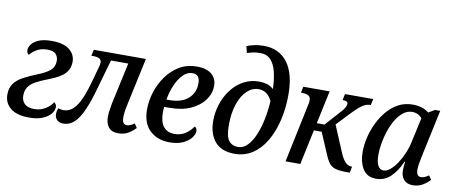

<svg xmlns="http://www.w3.org/2000/svg" viewBox="-68 -1052 3185 1344"><g transform="rotate(10 1525.0 -380.0)"><path d="M183 10Q94 10 49.5 -26.5Q5 -63 5 -123Q5 -170 27.5 -201Q50 -232 92 -254.5Q134 -277 192 -300Q248 -322 276.5 -347Q305 -372 305 -414Q305 -443 287.5 -462Q270 -481 227 -481Q184 -481 152.5 -462.5Q121 -444 104 -422Q99 -425 94 -433.5Q89 -442 89 -455Q89 -473 104.5 -494.5Q120 -516 154.5 -531Q189 -546 247 -546Q331 -546 373 -512.5Q415 -479 415 -428Q415 -377 383 -343Q351 -309 272 -279Q219 -259 184 -240Q149 -221 132.5 -196Q116 -171 116 -134Q116 -99 138.5 -77Q161 -55 207 -55Q252 -55 287 -77Q322 -99 338 -127Q343 -123 349 -115Q355 -107 355 -95Q355 -70 335.5 -46Q316 -22 277.5 -6Q239 10 183 10Z M426 10Q397 10 380.5 -6Q364 -22 364 -49Q364 -67 372 -89Q393 -83 411 -83Q442 -83 469 -102.5Q496 -122 520.5 -169Q545 -216 569 -300L602 -419Q609 -442 609 -456Q609 -476 593.5 -484Q578 -492 549 -492H537L547 -536H917L845 -201Q839 -174 835.5 -149Q832 -124 832 -105Q832 -83 839.5 -69.5Q847 -56 865 -56Q888 -56 919 -78L938 -49Q915 -24 885.5 -7Q856 10 816 10Q767 10 746 -18.5Q725 -47 725 -91Q725 -109 728 -133Q731 -157 737 -188L801 -483H678L622 -286Q593 -180 564 -115Q535 -50 501.5 -20Q468 10 426 10Z M1179 10Q1094 10 1040 -41Q986 -92 986 -191Q986 -251 1005.5 -313Q1025 -375 1062.5 -428Q1100 -481 1154.5 -513.5Q1209 -546 1280 -546Q1346 -546 1383 -516Q1420 -486 1420 -433Q1420 -379 1386.5 -332.5Q1353 -286 1290.5 -257Q1228 -228 1139 -228H1101Q1100 -217 1099.5 -206.5Q1099 -196 1099 -186Q1099 -123 1125.5 -88.5Q1152 -54 1205 -54Q1249 -54 1282 -76Q1315 -98 1336 -130Q1353 -120 1353 -100Q1353 -78 1334 -52.5Q1315 -27 1276.5 -8.5Q1238 10 1179 10ZM1108 -281H1126Q1216 -281 1262.5 -323Q1309 -365 1309 -432Q1309 -495 1255 -495Q1220 -495 1190 -465Q1160 -435 1138.5 -386Q1117 -337 1108 -281Z M1643 10Q1548 10 1502 -45.5Q1456 -101 1456 -191Q1456 -254 1475.5 -312.5Q1495 -371 1530.5 -417.5Q1566 -464 1616 -491Q1666 -518 1726 -518Q1753 -518 1780 -510.5Q1807 -503 1829 -483Q1827 -550 1814.5 -602.5Q1802 -655 1774.5 -685.5Q1747 -716 1699 -716Q1668 -716 1644.5 -710.5Q1621 -705 1606 -700L1594 -747Q1613 -755 1645 -762.5Q1677 -770 1715 -770Q1823 -770 1883 -691.5Q1943 -613 1943 -462Q1943 -363 1922 -277Q1901 -191 1862.5 -126.5Q1824 -62 1768.5 -26Q1713 10 1643 10ZM1658 -41Q1695 -41 1724.5 -71Q1754 -101 1775.5 -152Q1797 -203 1810 -266Q1823 -329 1827 -397Q1809 -434 1785 -449.5Q1761 -465 1731 -465Q1687 -465 1650 -430.5Q1613 -396 1591 -332Q1569 -268 1569 -180Q1569 -101 1592.5 -71Q1616 -41 1658 -41Z M2004 0 2089 -405Q2093 -419 2094.5 -431Q2096 -443 2096 -449Q2096 -475 2079 -483.5Q2062 -492 2036 -492H2027L2036 -536H2223L2173 -301H2228L2307 -389Q2343 -427 2352 -444.5Q2361 -462 2361 -472Q2361 -492 2323 -492L2332 -536H2533L2523 -492Q2501 -492 2482 -483.5Q2463 -475 2441 -455.5Q2419 -436 2387 -403L2304 -315L2384 -125Q2400 -86 2420 -65Q2440 -44 2466 -44H2469L2460 0H2441Q2388 0 2359.5 -8Q2331 -16 2314 -37.5Q2297 -59 2280 -101L2217 -248H2162L2109 0Z M2649 10Q2584 10 2554 -38.5Q2524 -87 2524 -161Q2524 -209 2536.5 -262Q2549 -315 2573 -365.5Q2597 -416 2632 -457Q2667 -498 2712 -522Q2757 -546 2812 -546Q2883 -546 2928 -510L2972 -536H3009L2939 -208Q2933 -179 2928 -151.5Q2923 -124 2923 -104Q2923 -56 2956 -56Q2981 -56 3011 -78L3030 -49Q3008 -25 2978 -7.5Q2948 10 2909 10Q2867 10 2845.5 -15Q2824 -40 2824 -79Q2824 -92 2825 -105Q2826 -118 2829 -143H2825Q2793 -69 2749.5 -29.5Q2706 10 2649 10ZM2689 -56Q2712 -56 2736.5 -76Q2761 -96 2783.5 -129.5Q2806 -163 2823.5 -204Q2841 -245 2850 -288L2888 -462Q2872 -481 2854.5 -488Q2837 -495 2819 -495Q2784 -495 2755 -472.5Q2726 -450 2703.5 -412.5Q2681 -375 2666 -330Q2651 -285 2643.5 -240.5Q2636 -196 2636 -160Q2636 -104 2651 -80Q2666 -56 2689 -56Z"/></g></svg>

Font: Noto Serif SemiCondensed Medium
Style: Italic
Weight: 500
Width: 4
Italic angle: -12°
Designer: Monotype Design Team
Foundry: Monotype Imaging Inc.
Version: Version 2.013